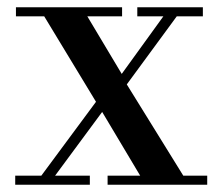

<svg xmlns="http://www.w3.org/2000/svg" viewBox="-20 -510 614 530"><path d="M24 -465V-490H317V-465H221L316 -306L431 -465H359V-490H540V-465H468L330 -277L486 -25H552V0H277V-25H367L262 -201L132 -25H228V0H22V-25H94L245 -229L102 -465Z"/></svg>

Font: Bailleul Roman
Style: Roman
Weight: 400
Version: Version 1